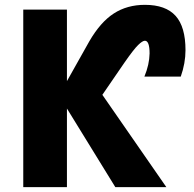

<svg xmlns="http://www.w3.org/2000/svg" viewBox="-20 -772 804 794"><path d="M579.1 -603.5Q569.3 -603.5 551.3 -585.9Q533.2 -568.4 495.1 -513.7L403.3 -379.9L668 2H457L256.8 -323.2V2H76.2V-732.4H256.8V-436.5L349.6 -601.6Q395.5 -680.7 450.7 -716.3Q505.9 -752 579.1 -752Q665 -752 706.1 -706.5Q747.1 -661.1 747.1 -564.5Q747.1 -510.7 727.5 -455.1H577.1Q597.7 -504.9 598.6 -550.8Q598.6 -603.5 579.1 -603.5Z"/></svg>

Font: Gen Shin Gothic Heavy
Style: Bold
Weight: 900
Designer: [Source Han Sans]
Ryoko NISHIZUKA  (kana & ideographs); Paul D. Hunt (Latin, Greek & Cyrillic); Wenlong ZHANG  (bopomofo
Version: Version 1.002.20150607